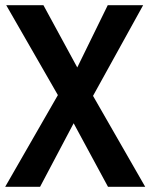

<svg xmlns="http://www.w3.org/2000/svg" viewBox="-23 -506 582 743"><path d="M-3 217 201 -138 1 -486H145L276 -245L394 -486H531L337 -135L539 217H395L262 -29L132 217Z"/></svg>

Font: Cantarell
Style: Bold
Weight: 700
Designer: Dave Crossland, Nikolaus Waxweiler, Florian Fecher, Jacques Le Bailly, Eben Sorkin, Alexei Vanyashin, Alexios Zavras, Em
Version: Version 0.303